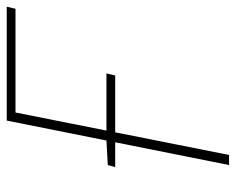

<svg xmlns="http://www.w3.org/2000/svg" viewBox="-85 -615 700 570"><g transform="rotate(-90 265.0 -330.0)"><path d="M54 -338 60 -360 134 -364H332L326 -338ZM60 0 192 -660H530L524 -634H216L90 0Z"/></g></svg>

Font: Source Sans 3
Style: Italic
Weight: 200
Italic angle: -11°
Designer: Paul D. Hunt
Foundry: Adobe
Version: Version 3.046;hotconv 1.0.118;makeotfexe 2.5.65603